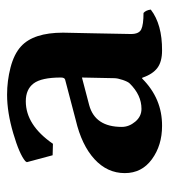

<svg xmlns="http://www.w3.org/2000/svg" viewBox="13 -492 489 556"><g transform="rotate(-90 258.0 -214.5)"><path d="M311 -222.2 231 -201.2Q168 -184.1 168 -106.9Q168 -85.9 183.1 -67.9Q198.2 -49.8 220.2 -49.8Q260.3 -49.8 293.9 -84Q298.8 -88.9 304 -104Q309.1 -119.1 309.1 -128.9ZM437 -80.1Q437 -57.1 450.4 -50.5Q463.9 -43.9 498 -43.9Q505.9 -37.1 507.8 -22.9Q464.8 10.3 389.2 9.8Q356.9 9.8 338.9 -3.7Q320.8 -17.1 310.1 -47.9H308.1Q250 10.3 170.9 9.8Q114.7 9.8 74.5 -19.5Q34.2 -48.8 34.2 -98.1Q34.2 -148.9 74.7 -186Q115.2 -223.1 188 -240.2L305.2 -271Q311 -272.9 311 -283.2Q311 -339.4 293.9 -362.1Q276.9 -384.8 242.2 -384.8Q173.3 -384.8 119.1 -306.2L85.9 -307.1L65.9 -381.8L68.8 -386.2Q88.9 -403.3 149.4 -421.1Q210 -439 261.2 -439Q301.3 -439 340.1 -429Q378.9 -418.9 400.9 -398.9Q440.9 -362.8 440.9 -276.9Q440.9 -273.9 439 -185.5Q437 -97.2 437 -80.1Z"/></g></svg>

Font: Linux Biolinum O
Style: Bold
Weight: 700
Designer: Philipp H. Poll
Foundry: Philipp H. Poll
Version: Version 1.3.2